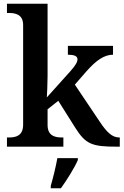

<svg xmlns="http://www.w3.org/2000/svg" viewBox="-20 -780 657 1021"><path d="M17 0H317V-49H308C274 -49 233 -57 233 -115V-199L290 -244L380 -101C436 -13 468 0 603 0H617V-49H614C576 -49 547 -78 511 -132L378 -330L440 -401C492 -460 535 -489 581 -489V-536H341V-489C374 -489 392 -482 392 -465C392 -451 384 -435 354 -401L229 -262C230 -268 233 -341 233 -376V-760H17V-711H28C62 -711 103 -703 103 -647V-117C103 -57 63 -49 28 -49H17ZM250 208V221H304C335 178 376 113 394 71V61H285C277 106 262 167 250 208Z"/></svg>

Font: Noto Serif Lao SemiBold
Style: Regular
Weight: 600
Designer: Monotype Design Team
Foundry: Monotype Imaging Inc.
Version: Version 2.003